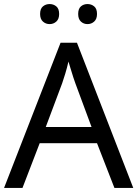

<svg xmlns="http://www.w3.org/2000/svg" viewBox="-20 -928 679 948"><path d="M545 0 459 -221H176L91 0H0L279 -717H360L638 0ZM352 -517Q349 -525 342 -546Q335 -567 328.5 -589.5Q322 -612 318 -624Q311 -593 302 -563.5Q293 -534 287 -517L206 -301H432ZM178 -859Q178 -885 192 -896.5Q206 -908 225 -908Q244 -908 258 -896.5Q272 -885 272 -859Q272 -834 258 -821.5Q244 -809 225 -809Q206 -809 192 -821.5Q178 -834 178 -859ZM366 -859Q366 -885 379.5 -896.5Q393 -908 412 -908Q431 -908 445 -896.5Q459 -885 459 -859Q459 -834 445 -821.5Q431 -809 412 -809Q393 -809 379.5 -821.5Q366 -834 366 -859Z"/></svg>

Font: Noto Sans Limbu
Style: Regular
Weight: 400
Designer: Monotype Design Team
Foundry: Monotype Imaging Inc.
Version: Version 2.004; ttfautohint (v1.8.4.7-5d5b)